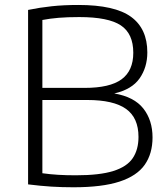

<svg xmlns="http://www.w3.org/2000/svg" viewBox="-20 -768 691 793"><path d="M283.5 5.5Q236.5 5.5 192.2 2.8Q148 0 96 -6.5V-727Q144.5 -737 193.8 -742.2Q243 -747.5 303.5 -747.5Q454 -747.5 521.2 -698.5Q588.5 -649.5 588.5 -551.5Q588.5 -490 556.5 -444.2Q524.5 -398.5 452 -382Q534 -368 572 -319.8Q610 -271.5 610 -200.5Q610 -133.5 577.8 -87.5Q545.5 -41.5 473.8 -18Q402 5.5 283.5 5.5ZM307.5 -697.5Q258.5 -697.5 222.5 -694.5Q186.5 -691.5 155 -685.5V-405H329.5Q434 -405 482.2 -440.5Q530.5 -476 530.5 -550Q530.5 -629 479 -663.2Q427.5 -697.5 307.5 -697.5ZM293 -44Q392 -44 448.2 -61.8Q504.5 -79.5 528.2 -114.8Q552 -150 552 -202.5Q552 -281.5 500.5 -318.2Q449 -355 340.5 -355H155V-52.5Q187.5 -48 220.2 -46Q253 -44 293 -44Z"/></svg>

Font: Encode Sans Semi Expanded Light
Style: Regular
Weight: 300
Width: 6
Designer: Multiple Designers
Foundry: Impallari Type
Version: Version 3.000; ttfautohint (v1.8.3) -l 8 -r 50 -G 200 -x 14 